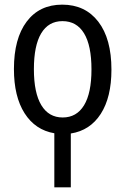

<svg xmlns="http://www.w3.org/2000/svg" viewBox="-20 -567 540 827"><path d="M285 8V240H214V7Q132 -7 86 -79Q40 -151 40 -270Q40 -401 95 -474Q150 -547 248 -547Q347 -547 403.5 -473.5Q460 -400 460 -267Q460 -148 414 -76.5Q368 -5 285 8ZM374 -268Q374 -371 342 -423.5Q310 -476 249 -476Q189 -476 157.5 -423.5Q126 -371 126 -269Q126 -167 158 -114Q190 -61 250 -61Q310 -61 342 -113.5Q374 -166 374 -268Z"/></svg>

Font: Noto Sans Mono UI Cond
Style: Regular
Weight: 400
Width: 3
Monospace: yes
Designer: Monotype Design team
Foundry: Monotype Imaging Inc.
Version: Version 1.000